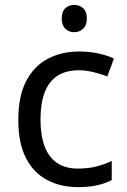

<svg xmlns="http://www.w3.org/2000/svg" viewBox="-20 -757 520 787"><path d="M300 10Q229 10 173.5 -19Q118 -48 86.5 -109Q55 -170 55 -265Q55 -364 88 -426Q121 -488 177.5 -517Q234 -546 306 -546Q347 -546 385 -537.5Q423 -529 447 -517L420 -444Q396 -453 364 -461Q332 -469 304 -469Q250 -469 215 -446Q180 -423 163 -378Q146 -333 146 -266Q146 -202 163 -157Q180 -112 214 -89Q248 -66 299 -66Q343 -66 376.5 -75Q410 -84 438 -97V-19Q411 -5 378.5 2.5Q346 10 300 10ZM285 -737Q305 -737 320.5 -723.5Q336 -710 336 -681Q336 -653 320.5 -639Q305 -625 285 -625Q263 -625 248 -639Q233 -653 233 -681Q233 -710 248 -723.5Q263 -737 285 -737Z"/></svg>

Font: Noto Sans Cham
Style: Regular
Weight: 400
Designer: Monotype Design Team
Foundry: Monotype Imaging Inc.
Version: Version 2.002